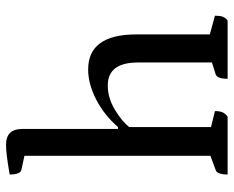

<svg xmlns="http://www.w3.org/2000/svg" viewBox="-89 -685 774 636"><g transform="rotate(-90 298.0 -367.0)"><path d="M38 0Q38 -36 54 -40L100 -57V-673L54 -683Q38 -686 38 -722Q79 -729 100.5 -731.5Q122 -734 136 -734Q163 -734 176 -720.5Q189 -707 189 -677V-363H195Q235 -409 286.5 -435.5Q338 -462 386 -462Q502 -462 502 -302V-59L564 -42Q564 -26 561 -17Q558 -8 548 0H355Q355 -36 371 -40L409 -52V-297Q409 -397 333 -397Q292 -397 253.5 -374Q215 -351 195 -326V-55L248 -42Q248 -26 244 -17Q240 -8 230 0Z"/></g></svg>

Font: Petrona Medium
Style: Regular
Weight: 500
Designer: Ringo R. Seeber
Foundry: Ringo R. Seeber
Version: Version 2.001; ttfautohint (v1.8.3)